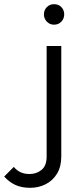

<svg xmlns="http://www.w3.org/2000/svg" viewBox="-146 -690 384 918"><path d="M-2 208Q-43 208 -73 194Q-103 180 -126 154L-80 108Q-65 126 -46.5 134Q-28 142 -5 142Q29 142 53 122Q77 102 77 59V-470H147V58Q147 107 126.5 140.5Q106 174 72 191Q38 208 -2 208ZM112 -572Q92 -572 78 -586.5Q64 -601 64 -621Q64 -642 78 -656Q92 -670 112 -670Q134 -670 147.5 -656Q161 -642 161 -621Q161 -601 147.5 -586.5Q134 -572 112 -572Z"/></svg>

Font: Outfit Thin Light
Style: Regular
Weight: 300
Version: Version 1.100;gftools[0.9.27]